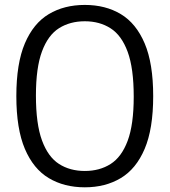

<svg xmlns="http://www.w3.org/2000/svg" viewBox="-20 -770 706 799"><path d="M333 9.5Q247 9.5 183 -28.8Q119 -67 83.5 -150.5Q48 -234 48 -370Q48 -506 83.5 -589.5Q119 -673 183 -711.2Q247 -749.5 333 -749.5Q419 -749.5 482.8 -711.2Q546.5 -673 582 -589.5Q617.5 -506 617.5 -370Q617.5 -234 582 -150.5Q546.5 -67 482.5 -28.8Q418.5 9.5 333 9.5ZM333 -58.5Q394.5 -58.5 440.2 -87.5Q486 -116.5 511.2 -184Q536.5 -251.5 536.5 -367.5Q536.5 -486 511.2 -554.5Q486 -623 440.2 -652.2Q394.5 -681.5 333 -681.5Q271.5 -681.5 225.8 -652.8Q180 -624 154.8 -556.2Q129.5 -488.5 129.5 -372.5Q129.5 -254 154.8 -185.5Q180 -117 225.5 -87.8Q271 -58.5 333 -58.5Z"/></svg>

Font: Encode Sans SC SemiCondensed
Style: Regular
Weight: 400
Width: 4
Designer: Multiple Designers
Foundry: Impallari Type
Version: Version 3.002